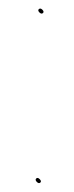

<svg xmlns="http://www.w3.org/2000/svg" viewBox="-20 -423 170 444"><path d="M71.7 -8.8C68.6 -11.9 65.9 -12.4 63.7 -10.2C61.6 -8.1 62.1 -5.4 65.2 -2.2C68.4 0.9 71.1 1.3 73.5 -1C75.5 -3 74.9 -5.6 71.7 -8.8ZM70 -402C67.6 -400 68.1 -397.4 71.2 -394.2C74.4 -391.1 77.1 -390.7 79.5 -393C81.5 -395 81 -397.5 78 -400.5C75 -403.5 72.3 -404 70 -402Z"/></svg>

Font: Proton
Style: LitExt
Weight: 500
Version: Version 1.017